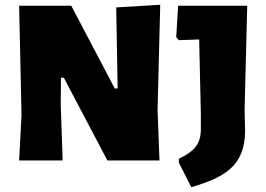

<svg xmlns="http://www.w3.org/2000/svg" viewBox="-20 -671 1112 803"><path d="M60 0H242L234 -234L235 -346H247L429 0H647L639 -211L650 -647V-651L466 -640L472 -301H460L278 -647H60L70 -190ZM717 -516 728 -503 813 -506 820 -193V-130C820 -62 785 -35 728 -7V9L780 112C914 72 1005 26 1005 -124L1003 -213L1014 -647H725Z"/></svg>

Font: Luna Sans Black
Style: Regular
Weight: 900
Designer: Juan Pablo del Peral
Foundry: Huerta Tipografica
Version: Version 2.001; ttfautohint (v1.5)